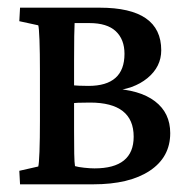

<svg xmlns="http://www.w3.org/2000/svg" viewBox="-20 -480 498 500"><path d="M79.6 -46.4Q81.5 -51.8 82.8 -85Q84 -118.2 84 -165.5V-293.5Q84 -343.3 82.8 -376.2Q81.5 -409.2 79.6 -414.1L30.3 -424.8L32.2 -460H239.7Q399.9 -460 399.9 -349.1Q399.9 -306.2 364 -276.6Q328.1 -247.1 270.5 -243.2L269 -249.5Q343.8 -246.6 383.5 -216.3Q423.3 -186 423.3 -133.3Q423.3 -70.8 370.1 -35.4Q316.9 0 222.7 0H32.2L30.3 -35.2ZM172.9 -138.7Q172.9 -105 173.3 -80.1Q173.8 -55.2 175.3 -47.4Q183.6 -44.9 199.2 -43.2Q214.8 -41.5 226.1 -41.5Q328.1 -41.5 328.1 -124Q328.1 -212.9 214.4 -212.9Q193.8 -212.9 183.3 -212.4Q172.9 -211.9 162.6 -210.9V-258.3Q175.8 -257.3 186.3 -256.8Q196.8 -256.3 210.4 -256.3Q304.2 -256.3 304.2 -339.8Q304.2 -377.4 281.5 -398.7Q258.8 -419.9 212.9 -419.9H174.3Q173.8 -413.6 173.3 -385.7Q172.9 -357.9 172.9 -321.8Z"/></svg>

Font: Lateef Medium
Style: Regular
Weight: 500
Designer: SIL International
Foundry: SIL International
Version: Version 4.200